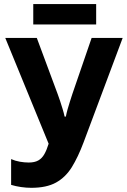

<svg xmlns="http://www.w3.org/2000/svg" viewBox="-20 -897 613 927"><path d="M572.3 -713.9 383.3 -209Q356.9 -138.7 326.7 -89.8Q296.4 -41 250.5 -15.6Q204.6 9.8 131.3 9.8Q106.9 9.8 81.5 6.1Q56.2 2.4 33.7 -4.4V-128.9Q53.7 -120.1 75.9 -116.2Q98.1 -112.3 118.7 -112.3Q147 -112.3 164.8 -122.3Q182.6 -132.3 194.1 -152.6Q205.6 -172.9 214.8 -203.1L5.4 -713.9H157.7L258.8 -441.9Q264.2 -427.2 270.3 -408.9Q276.4 -390.6 282.2 -371.3Q288.1 -352.1 292 -334H297.9Q301.3 -351.6 306.4 -369.6Q311.5 -387.7 317.4 -406Q323.2 -424.3 329.1 -442.4L422.4 -713.9ZM444.3 -877.4V-778.8H140.6V-877.4Z"/></svg>

Font: Open Sans SemiCondensed
Style: Bold
Weight: 700
Width: 4
Designer: Monotype Design Team
Foundry: Monotype Imaging Inc.
Version: Version 3.003